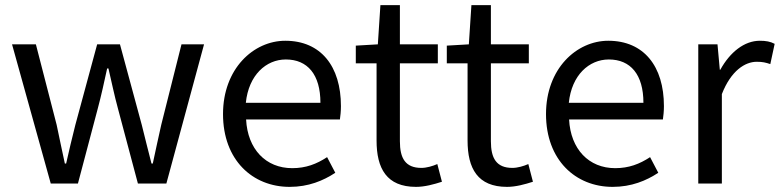

<svg xmlns="http://www.w3.org/2000/svg" viewBox="-20 -716 3042 749"><path d="M178 0H284L361 -291C375 -343 386 -394 398 -449H403C416 -394 426 -344 440 -293L518 0H629L776 -543H688L609 -229C597 -177 587 -128 576 -78H571C558 -128 546 -177 533 -229L448 -543H359L274 -229C261 -177 249 -128 238 -78H233C222 -128 212 -177 201 -229L120 -543H27Z M1110 13C1183 13 1241 -11 1288 -42L1256 -103C1215 -76 1173 -60 1120 -60C1017 -60 946 -134 940 -250H1306C1308 -264 1310 -282 1310 -302C1310 -457 1232 -557 1093 -557C969 -557 850 -448 850 -271C850 -92 965 13 1110 13ZM939 -315C950 -423 1018 -484 1095 -484C1180 -484 1230 -425 1230 -315Z M1603 13C1637 13 1673 3 1704 -7L1686 -76C1668 -68 1644 -61 1624 -61C1561 -61 1540 -99 1540 -165V-469H1688V-543H1540V-696H1464L1454 -543L1368 -538V-469H1449V-168C1449 -59 1488 13 1603 13Z M1958 13C1992 13 2028 3 2059 -7L2041 -76C2023 -68 1999 -61 1979 -61C1916 -61 1895 -99 1895 -165V-469H2043V-543H1895V-696H1819L1809 -543L1723 -538V-469H1804V-168C1804 -59 1843 13 1958 13Z M2370 13C2443 13 2501 -11 2548 -42L2516 -103C2475 -76 2433 -60 2380 -60C2277 -60 2206 -134 2200 -250H2566C2568 -264 2570 -282 2570 -302C2570 -457 2492 -557 2353 -557C2229 -557 2110 -448 2110 -271C2110 -92 2225 13 2370 13ZM2199 -315C2210 -423 2278 -484 2355 -484C2440 -484 2490 -425 2490 -315Z M2704 0H2796V-349C2832 -441 2887 -475 2932 -475C2955 -475 2967 -472 2985 -466L3002 -545C2985 -554 2968 -557 2944 -557C2884 -557 2828 -513 2790 -444H2788L2779 -543H2704Z"/></svg>

Font: Noto Sans HK
Style: Regular
Weight: 400
Designer: Ryoko NISHIZUKA 西塚涼子 (kana, bopomofo & ideographs); Paul D. Hunt (Latin, Greek & Cyrillic); Sandoll Communications 산돌커뮤니
Foundry: Adobe
Version: Version 2.004;hotconv 1.0.118;makeotfexe 2.5.65603